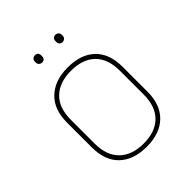

<svg xmlns="http://www.w3.org/2000/svg" viewBox="-184 -739 858 858"><g transform="rotate(-45 245.0 -310.5)"><path d="M245 11Q162 11 115.5 -33.5Q69 -78 69 -160V-319Q69 -400 116 -445Q163 -490 245 -490Q329 -490 375 -445.5Q421 -401 421 -319V-160Q421 -79 374.5 -34Q328 11 245 11ZM245 -9Q319 -9 359.5 -49Q400 -89 400 -164V-315Q400 -390 359.5 -429.5Q319 -469 245 -469Q172 -469 131 -429.5Q90 -390 90 -315V-164Q90 -89 131 -49Q172 -9 245 -9ZM181 -586Q172 -586 166 -591.5Q160 -597 160 -606V-612Q160 -621 166 -626.5Q172 -632 181 -632Q190 -632 195 -626.5Q200 -621 200 -612V-606Q200 -597 195 -591.5Q190 -586 181 -586ZM309 -586Q301 -586 295.5 -591.5Q290 -597 290 -606V-612Q290 -621 295.5 -626.5Q301 -632 309 -632Q318 -632 324 -626.5Q330 -621 330 -612V-606Q330 -597 324 -591.5Q318 -586 309 -586Z"/></g></svg>

Font: Sofia Sans Semi Condensed Thin
Style: Regular
Weight: 250
Version: Version 4.100